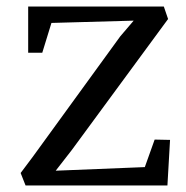

<svg xmlns="http://www.w3.org/2000/svg" viewBox="-20 -566 567 586"><path d="M493 -508 199 -108 150 -45 422 -56 452 -140 499 -139 491 0H58L43 -38L79 -86L347 -455L388 -503L137 -496L109 -405H66V-546H480Z"/></svg>

Font: Grenzecho Serif
Style: Serif-Regular
Weight: 400
Designer: Dan Reynolds
Foundry: Dan Reynolds
Version: Version 1.001; ttfautohint (v1.1) -l 5 -r 5 -G 72 -x 0 -D la